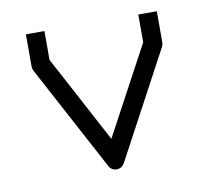

<svg xmlns="http://www.w3.org/2000/svg" viewBox="-57 -537 599 551"><g transform="rotate(-10 243.0 -261.5)"><path d="M105.5 -391 241 -137 379 -394V-475H433V-386Q433 -378 429.5 -371L264.5 -63Q256 -48 241 -48Q226 -48 218 -63L55 -368Q51.5 -375 51.5 -383V-475H105.5Z"/></g></svg>

Font: 3270 Nerd Font Mono SemCond
Style: Regular
Weight: 400
Monospace: yes
Version: Version 3.0.1;Nerd Fonts 3.1.1